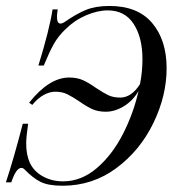

<svg xmlns="http://www.w3.org/2000/svg" viewBox="-26 -602 591 634"><path d="M524.2 -376.6Q524.2 -285.5 480.2 -195.2Q436.3 -104.8 358.1 -46.8Q279.8 11.3 180.6 11.3Q133.1 11.3 107.7 -1.6Q82.3 -14.5 56.5 -41.1Q50.8 -47.6 44.4 -47.6Q27.4 -47.6 11.3 0H-6.5Q19.4 -78.2 49.2 -193.5H66.9Q60.5 -150 60.5 -128.2Q60.5 -91.9 71.8 -66.1Q84.7 -37.1 114.5 -20.2Q144.4 -3.2 182.3 -3.2Q242.7 -3.2 293.5 -46.8Q344.4 -90.3 379.4 -158.5Q414.5 -226.6 431.5 -301.6Q412.9 -269.4 383.1 -251.2Q353.2 -233.1 323.4 -233.1Q297.6 -233.1 279 -241.5Q260.5 -250 236.3 -266.9Q212.1 -283.1 195.6 -291.1Q179 -299.2 156.5 -299.2Q137.9 -299.2 118.1 -288.3Q98.4 -277.4 80.6 -255.6L70.2 -262.9Q136.3 -346 202.4 -346Q229 -346 248.4 -337.1Q267.7 -328.2 290.3 -312.1Q314.5 -296 331 -287.9Q347.6 -279.8 371 -279.8Q408.1 -279.8 436.3 -324.2Q444.4 -365.3 444.4 -406.5Q444.4 -478.2 415.3 -523Q386.3 -567.7 329.8 -567.7Q296 -567.7 257.7 -551.2Q219.4 -534.7 189.5 -504.8Q166.1 -482.3 151.6 -456.5Q137.1 -430.6 118.5 -385.5H100.8Q137.1 -503.2 147.6 -571H164.5Q162.1 -554 162.1 -546.8Q162.1 -524.2 173.4 -524.2Q179.8 -524.2 187.9 -529.8Q226.6 -556.5 258.1 -569.4Q289.5 -582.3 335.5 -582.3Q429 -582.3 476.6 -525.8Q524.2 -469.4 524.2 -376.6Z"/></svg>

Font: Playfair Display SC
Style: Italic
Weight: 400
Italic angle: -14°
Designer: Claus Eggers Sørensen
Foundry: Claus Eggers Sørensen
Version: Version 1.202; ttfautohint (v1.6)